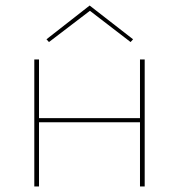

<svg xmlns="http://www.w3.org/2000/svg" viewBox="-20 -674 647 694"><path d="M305 -635 157 -522 148 -532 304 -654 461 -532 452 -522ZM486 -459H503V0H486V-232H121V0H104V-459H121V-247H486Z"/></svg>

Font: EauTestSC Thin
Style: Regular
Weight: 250
Designer: Christian Thalmann (Catharsis Fonts)
Version: Version 0.001;PS 000.001;hotconv 1.0.88;makeotf.lib2.5.64775